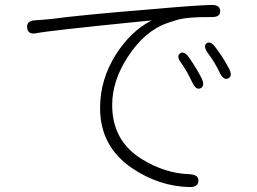

<svg xmlns="http://www.w3.org/2000/svg" viewBox="-20 -726 1040 777"><path d="M783 6Q782 32 746 31Q624 28 515 -45Q385 -133 385 -289Q385 -405 450 -507Q509 -599 591 -642Q595 -644 590 -643L538 -638Q180 -602 129 -592Q93 -584 90 -613Q86 -642 123 -644L152 -646Q169 -647 186 -649Q311 -666 610 -690Q765 -704 835 -706Q871 -707 871 -681Q872 -656 835 -657Q734 -658 692 -644Q675 -639 658 -633Q565 -601 496 -494Q434 -398 434 -301Q434 -156 554 -82Q648 -24 748 -21Q784 -19 783 6ZM792 -369Q773 -360 758 -393Q735 -441 714 -470Q692 -499 709 -510Q725 -522 746 -492Q779 -443 795 -411Q811 -378 792 -369ZM904 -409Q885 -399 869 -432Q850 -473 822 -510Q801 -539 816 -551Q832 -562 853 -533Q882 -495 906 -450Q923 -418 904 -409Z"/></svg>

Font: Resource Han Rounded JP Light
Style: Regular
Weight: 300
Designer: Cyano Hao (round all glyphs); Ryoko NISHIZUKA 西塚涼子 (kana, bopomofo & ideographs); Paul D. Hunt (Latin, Greek & Cyrillic)
Foundry: Cyano Hao
Version: 0.990